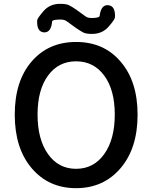

<svg xmlns="http://www.w3.org/2000/svg" viewBox="-20 -969 794 1002"><path d="M608 -649Q698 -546 698 -370.5Q698 -195 609 -91Q520 13 377 13Q234 13 145.5 -91Q57 -195 57 -370.5Q57 -546 145 -648Q233 -750 377 -750Q521 -750 608 -649ZM230.5 -165Q285 -88 377 -88Q469 -88 524 -165Q579 -242 579 -371Q579 -500 524 -574.5Q469 -649 377 -649Q285 -649 230.5 -574.5Q176 -500 176 -371Q176 -242 230.5 -165ZM460 -792Q429 -792 414.5 -799.5Q400 -807 378 -822Q356 -837 331 -856Q318 -867 297 -867Q253 -867 252 -857Q247 -798 209 -800Q171 -803 174 -863Q175 -874 207.5 -911.5Q240 -949 294 -949Q325 -949 339.5 -942Q354 -935 376 -920Q398 -905 423 -886Q436 -875 457 -875Q498 -875 500 -886Q507 -945 545 -942Q583 -938 580 -879Q580 -868 547 -830Q514 -792 460 -792Z"/></svg>

Font: Resource Han Rounded TW Medium
Style: Regular
Weight: 500
Designer: Cyano Hao (round all glyphs); Ryoko NISHIZUKA 西塚涼子 (kana, bopomofo & ideographs); Paul D. Hunt (Latin, Greek & Cyrillic)
Foundry: Cyano Hao
Version: 0.990